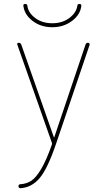

<svg xmlns="http://www.w3.org/2000/svg" viewBox="-20 -740 540 990"><path d="M100.6 -710Q98.6 -719.7 110.4 -719.7Q119.1 -719.7 121.1 -710.9Q125 -674.8 161.1 -647.5Q197.3 -620.1 249.5 -620.1Q301.8 -620.1 337.9 -647.5Q374 -674.8 378.9 -710.9Q379.9 -719.7 389.6 -719.7Q399.4 -719.7 399.4 -710Q394.5 -665 351.6 -632.3Q308.6 -599.6 249.5 -599.6Q190.4 -599.6 147.9 -632.3Q105.5 -665 100.6 -710ZM247.1 -4.9 69.3 -509.8Q67.4 -513.7 69.8 -516.6Q72.3 -519.5 76.2 -519.5Q85.9 -519.5 89.8 -509.8L257.8 -32.2Q257.8 -31.2 258.8 -31.2Q259.8 -31.2 259.8 -32.2L420.9 -509.8Q423.8 -519.5 433.6 -519.5Q436.5 -519.5 439.9 -516.6Q443.4 -513.7 442.4 -509.8L269.5 0Q225.6 129.9 184.1 178.7Q142.6 227.5 84 230.5Q80.1 230.5 77.6 227.1Q75.2 223.6 75.2 219.7Q75.2 215.8 77.6 212.9Q80.1 210 84 210Q117.2 208 141.6 191.9Q166 175.8 192.9 130.4Q219.7 85 248 3.9Q249 1 247.1 -4.9Z"/></svg>

Font: Rounded-X Mgen+ 2m thin
Style: Regular
Weight: 100
Designer: [Source Han Sans]
Ryoko NISHIZUKA  (kana & ideographs); Paul D. Hunt (Latin, Greek & Cyrillic); Wenlong ZHANG  (bopomofo
Version: Version 1.059.20150602